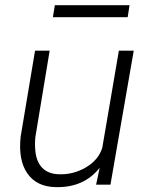

<svg xmlns="http://www.w3.org/2000/svg" viewBox="-20 -728 578 757"><path d="M51.3 0ZM373 -66.4Q310.1 12.7 199.2 9.8Q124.5 8.3 87.9 -44.2Q51.3 -96.7 61.5 -189.9L118.2 -528.3H175.8L119.6 -188.5Q116.7 -162.1 119.1 -136.2Q122.6 -91.3 146 -66.9Q169.4 -42.5 210.4 -41Q269 -38.6 318.8 -68.1Q368.7 -97.7 383.3 -145.5L448.7 -528.3H507.3L415.5 0H358.9ZM483.4 -660.2H188.5L196.3 -707.5H490.7Z"/></svg>

Font: Roboto Light
Style: Italic
Weight: 300
Italic angle: -12°
Designer: Google
Version: Version 2.134; 2016; ttfautohint (v1.6)